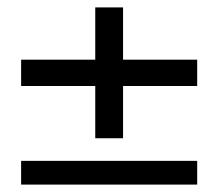

<svg xmlns="http://www.w3.org/2000/svg" viewBox="-20 -498 590 518"><path d="M37 0V-64H512V0ZM237 -125V-478H312V-125ZM37 -266V-337H512V-266Z"/></svg>

Font: DM Sans 16pt
Style: Regular
Weight: 400
Version: Version 4.004;gftools[0.9.30]